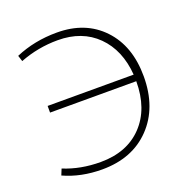

<svg xmlns="http://www.w3.org/2000/svg" viewBox="-127 -820 922 948"><g transform="rotate(-20 333.5 -346.0)"><path d="M252 10Q141 10 51 -31L64 -63Q152 -27 257 -27Q396 -27 477 -112Q558 -197 558 -342H105V-377H557Q547 -509 468.5 -587Q390 -665 262 -665Q159 -665 63 -628L53 -659Q153 -702 271 -702Q421 -702 511 -607Q601 -512 601 -352Q601 -188 506 -89Q411 10 252 10Z"/></g></svg>

Font: Cantarell Light
Style: Regular
Weight: 300
Designer: Dave Crossland, Nikolaus Waxweiler, Florian Fecher, Jacques Le Bailly, Eben Sorkin, Alexei Vanyashin, Alexios Zavras, Em
Version: Version 0.303